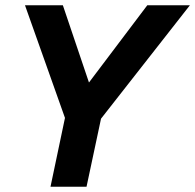

<svg xmlns="http://www.w3.org/2000/svg" viewBox="-20 -710 742 730"><path d="M340 -228 272 -335 540 -690H702ZM172 0 250 -371H388L309 0ZM239 -228 75 -690H219L339 -335Z"/></svg>

Font: Radio Canada Big SemiBold
Style: Italic
Weight: 600
Italic angle: -12°
Designer: Étienne Aubert Bonn
Foundry: Coppers and Brasses
Version: Version 1.001